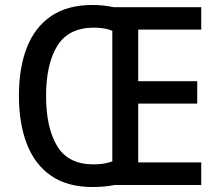

<svg xmlns="http://www.w3.org/2000/svg" viewBox="-20 -743 883 771"><path d="M351 -723Q397 -723 437 -714H788V-624H535V-417H772V-327H535V-91H788V0H440Q420 4 397.5 6Q375 8 352 8Q251 8 185.5 -37Q120 -82 88 -164.5Q56 -247 56 -359Q56 -471 88 -552.5Q120 -634 185.5 -678.5Q251 -723 351 -723ZM355 -632Q254 -631 209.5 -558Q165 -485 165 -358Q165 -230 209.5 -156.5Q254 -83 355 -83Q400 -83 431 -95V-619Q416 -626 396 -629Q376 -632 355 -632Z"/></svg>

Font: Noto Sans Gujarati UI SemiCondensed Medium
Style: Regular
Weight: 500
Width: 4
Designer: Jelle Bosma - Monotype Design Team, Universal Thirst
Foundry: Monotype Imaging Inc.
Version: Version 2.106; ttfautohint (v1.8.4.7-5d5b)